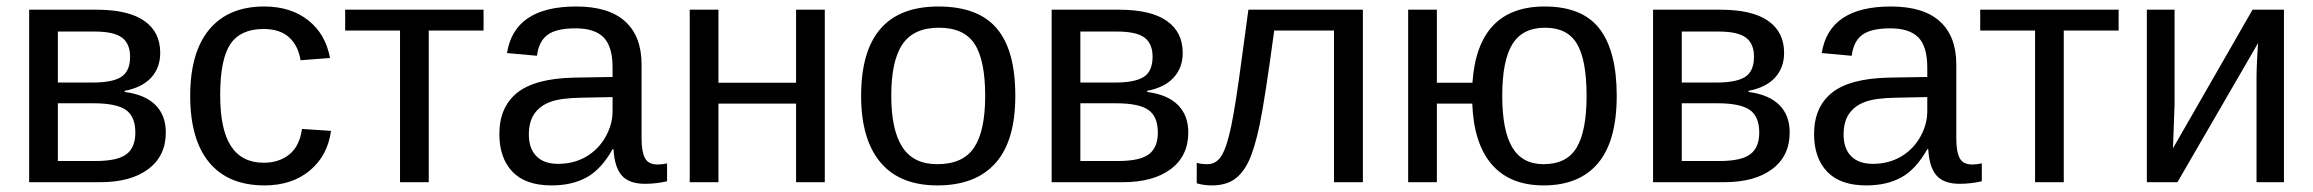

<svg xmlns="http://www.w3.org/2000/svg" viewBox="-20 -558 7084 588"><path d="M275.4 -528.3Q373 -528.3 421.9 -494.1Q470.7 -460 470.7 -396Q470.7 -350.6 442.9 -320.3Q415 -290 361.8 -279.8V-276.4Q424.8 -268.1 456.3 -236.3Q487.8 -204.6 487.8 -152.3Q487.8 -80.6 434.3 -40.3Q380.9 0 286.6 0H69.3V-528.3ZM157.2 -64.9H272.5Q339.8 -64.9 367.2 -85.7Q394.5 -106.4 394.5 -151.9Q394.5 -201.2 365.5 -221.4Q336.4 -241.7 266.6 -241.7H157.2ZM157.2 -461.4V-305.2H262.7Q325.2 -305.2 351.8 -322.8Q378.4 -340.3 378.4 -384.3Q378.4 -424.3 353.5 -442.9Q328.6 -461.4 269.5 -461.4Z M654.3 -266.6Q654.3 -161.1 687.5 -110.4Q720.7 -59.6 787.6 -59.6Q834.5 -59.6 866 -85Q897.5 -110.4 904.8 -163.1L993.7 -157.2Q983.4 -81.1 928.7 -35.6Q874 9.8 790 9.8Q679.2 9.8 620.8 -60.3Q562.5 -130.4 562.5 -264.6Q562.5 -397.9 621.1 -468Q679.7 -538.1 789.1 -538.1Q870.1 -538.1 923.6 -496.1Q977.1 -454.1 990.7 -380.4L900.4 -373.5Q893.6 -417.5 865.7 -443.4Q837.9 -469.2 786.6 -469.2Q716.8 -469.2 685.5 -422.9Q654.3 -376.5 654.3 -266.6Z M1037.1 -528.3H1460.9V-464.4H1293V0H1205.1V-464.4H1037.1Z M1668.9 9.8Q1589.4 9.8 1549.3 -32.2Q1509.3 -74.2 1509.3 -147.5Q1509.3 -229.5 1563.2 -273.4Q1617.2 -317.4 1737.3 -320.3L1856 -322.3V-351.1Q1856 -415.5 1828.6 -443.4Q1801.3 -471.2 1742.7 -471.2Q1683.6 -471.2 1656.7 -451.2Q1629.9 -431.2 1624.5 -387.2L1532.7 -395.5Q1555.2 -538.1 1744.6 -538.1Q1844.2 -538.1 1894.5 -492.4Q1944.8 -446.8 1944.8 -360.4V-132.8Q1944.8 -93.8 1955.1 -74Q1965.3 -54.2 1994.1 -54.2Q2006.8 -54.2 2022.9 -57.6V-2.9Q1989.7 4.9 1955.1 4.9Q1906.2 4.9 1884 -20.8Q1861.8 -46.4 1858.9 -101.1H1856Q1822.3 -40.5 1777.6 -15.4Q1732.9 9.8 1668.9 9.8ZM1689 -56.2Q1737.3 -56.2 1774.9 -78.1Q1812.5 -100.1 1834.2 -138.4Q1856 -176.8 1856 -217.3V-260.7L1759.8 -258.8Q1697.8 -257.8 1665.8 -246.1Q1633.8 -234.4 1616.7 -210Q1599.6 -185.5 1599.6 -146Q1599.6 -103 1622.8 -79.6Q1646 -56.2 1689 -56.2Z M2180.2 -528.3V-304.7H2418V-528.3H2505.9V0H2418V-240.7H2180.2V0H2092.3V-528.3Z M3089.4 -264.6Q3089.4 -126 3028.3 -58.1Q2967.3 9.8 2851.1 9.8Q2735.4 9.8 2676.3 -60.8Q2617.2 -131.3 2617.2 -264.6Q2617.2 -538.1 2854 -538.1Q2975.1 -538.1 3032.2 -471.4Q3089.4 -404.8 3089.4 -264.6ZM2997.1 -264.6Q2997.1 -374 2964.6 -423.6Q2932.1 -473.1 2855.5 -473.1Q2778.3 -473.1 2743.9 -422.6Q2709.5 -372.1 2709.5 -264.6Q2709.5 -160.2 2743.4 -107.7Q2777.3 -55.2 2850.1 -55.2Q2929.2 -55.2 2963.1 -106Q2997.1 -156.7 2997.1 -264.6Z M3406.7 -528.3Q3504.4 -528.3 3553.2 -494.1Q3602.1 -460 3602.1 -396Q3602.1 -350.6 3574.2 -320.3Q3546.4 -290 3493.2 -279.8V-276.4Q3556.2 -268.1 3587.6 -236.3Q3619.1 -204.6 3619.1 -152.3Q3619.1 -80.6 3565.7 -40.3Q3512.2 0 3418 0H3200.7V-528.3ZM3288.6 -64.9H3403.8Q3471.2 -64.9 3498.5 -85.7Q3525.9 -106.4 3525.9 -151.9Q3525.9 -201.2 3496.8 -221.4Q3467.8 -241.7 3397.9 -241.7H3288.6ZM3288.6 -461.4V-305.2H3394Q3456.5 -305.2 3483.2 -322.8Q3509.8 -340.3 3509.8 -384.3Q3509.8 -424.3 3484.9 -442.9Q3460 -461.4 3400.9 -461.4Z M4065.4 0V-464.4H3882.3Q3853.5 -251.5 3837.9 -177Q3822.3 -102.5 3804.2 -64.5Q3786.1 -26.4 3759.5 -8.3Q3732.9 9.8 3690.9 9.8Q3666.5 9.8 3645 3.4V-59.6Q3657.2 -55.2 3678.2 -55.2Q3705.1 -55.2 3721.4 -82Q3737.8 -108.9 3751.2 -174.8Q3764.6 -240.7 3781.7 -369.6L3803.2 -528.3H4153.8V0Z M4931.2 -264.6Q4931.2 -126 4873.8 -58.1Q4816.4 9.8 4707.5 9.8Q4604 9.8 4548.6 -54.4Q4493.2 -118.7 4488.8 -240.7H4380.4V0H4292.5V-528.3H4380.4V-304.7H4489.3Q4505.4 -538.1 4710.4 -538.1Q4826.2 -538.1 4878.7 -469.7Q4931.2 -401.4 4931.2 -264.6ZM4838.9 -264.6Q4838.9 -374 4809.6 -423.6Q4780.3 -473.1 4711.9 -473.1Q4642.6 -473.1 4611.6 -422.6Q4580.6 -372.1 4580.6 -264.6Q4580.6 -158.2 4611.3 -106.7Q4642.1 -55.2 4707 -55.2Q4778.3 -55.2 4808.6 -106.2Q4838.9 -157.2 4838.9 -264.6Z M5248.5 -528.3Q5346.2 -528.3 5395 -494.1Q5443.8 -460 5443.8 -396Q5443.8 -350.6 5416 -320.3Q5388.2 -290 5335 -279.8V-276.4Q5397.9 -268.1 5429.4 -236.3Q5460.9 -204.6 5460.9 -152.3Q5460.9 -80.6 5407.5 -40.3Q5354 0 5259.8 0H5042.5V-528.3ZM5130.4 -64.9H5245.6Q5313 -64.9 5340.3 -85.7Q5367.7 -106.4 5367.7 -151.9Q5367.7 -201.2 5338.6 -221.4Q5309.6 -241.7 5239.7 -241.7H5130.4ZM5130.4 -461.4V-305.2H5235.8Q5298.3 -305.2 5325 -322.8Q5351.6 -340.3 5351.6 -384.3Q5351.6 -424.3 5326.7 -442.9Q5301.8 -461.4 5242.7 -461.4Z M5695.3 9.8Q5615.7 9.8 5575.7 -32.2Q5535.6 -74.2 5535.6 -147.5Q5535.6 -229.5 5589.6 -273.4Q5643.6 -317.4 5763.7 -320.3L5882.3 -322.3V-351.1Q5882.3 -415.5 5855 -443.4Q5827.6 -471.2 5769 -471.2Q5710 -471.2 5683.1 -451.2Q5656.2 -431.2 5650.9 -387.2L5559.1 -395.5Q5581.5 -538.1 5771 -538.1Q5870.6 -538.1 5920.9 -492.4Q5971.2 -446.8 5971.2 -360.4V-132.8Q5971.2 -93.8 5981.4 -74Q5991.7 -54.2 6020.5 -54.2Q6033.2 -54.2 6049.3 -57.6V-2.9Q6016.1 4.9 5981.4 4.9Q5932.6 4.9 5910.4 -20.8Q5888.2 -46.4 5885.3 -101.1H5882.3Q5848.6 -40.5 5804 -15.4Q5759.3 9.8 5695.3 9.8ZM5715.3 -56.2Q5763.7 -56.2 5801.3 -78.1Q5838.9 -100.1 5860.6 -138.4Q5882.3 -176.8 5882.3 -217.3V-260.7L5786.1 -258.8Q5724.1 -257.8 5692.1 -246.1Q5660.2 -234.4 5643.1 -210Q5626 -185.5 5626 -146Q5626 -103 5649.2 -79.6Q5672.4 -56.2 5715.3 -56.2Z M6044.4 -528.3H6468.3V-464.4H6300.3V0H6212.4V-464.4H6044.4Z M6639.6 -528.3V-239.3L6634.8 -104L6878.4 -528.3H6974.6V0H6890.6V-322.3Q6890.6 -339.8 6892.3 -375.5Q6894 -411.1 6895.5 -426.3L6648.4 0H6554.7V-528.3Z"/></svg>

Font: Arial
Style: Regular
Weight: 400
Designer: Steve Matteson
Foundry: Ascender Corporation
Version: Version 2.00.3